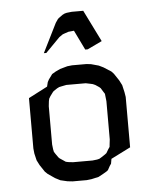

<svg xmlns="http://www.w3.org/2000/svg" viewBox="-47 -643 563 684"><g transform="rotate(-5 234.5 -301.0)"><path d="M56.2 -128.9V-309.1L124 -344.2L127.9 -359.9L132.8 -369.1L142.1 -381.8L146 -387.2L159.2 -395L175.8 -402.8L202.1 -410.2L219.2 -412.1H271L287.1 -410.2L314 -402.8L330.1 -395L356.9 -377.9L365.2 -369.1L381.8 -344.2L391.1 -326.2L397 -300.8L399.9 -283.2V-103L330.1 -67.9L327.1 -50.8L321.8 -43L314 -28.8L309.1 -24.9L295.9 -17.1L278.8 -7.8L252.9 -2L235.8 0H185.1L167 -2L142.1 -7.8L124 -17.1L99.1 -34.2L89.8 -43L73.2 -67.9L64 -85.9L58.1 -110.8ZM123 -463.9 174.8 -567.9 183.1 -580.1 187 -584 201.2 -594.2 209 -598.1 216.8 -600.1 234.9 -602.1H275.9L332 -488.8L279.8 -463.9H271L236.8 -534.2L216.8 -532.2L201.2 -526.9L195.8 -524.9L183.1 -516.1L131.8 -463.9ZM124 -137.2 126 -120.1 127.9 -110.8 132.8 -103 142.1 -89.8 146 -85.9 159.2 -77.1 167 -71.8 175.8 -69.8 192.9 -67.9H262.2L278.8 -69.8L287.1 -71.8L295.9 -77.1L309.1 -85.9L314 -89.8L321.8 -103L327.1 -110.8L328.1 -120.1L330.1 -137.2V-273.9L328.1 -292L327.1 -300.8L321.8 -309.1L314 -321.8L309.1 -326.2L295.9 -335L287.1 -338.9L278.8 -340.8L262.2 -344.2H192.9L175.8 -340.8L167 -338.9L159.2 -335L146 -326.2L142.1 -321.8L132.8 -309.1L127.9 -300.8L126 -292L124 -273.9Z"/></g></svg>

Font: Petahja
Style: Regular
Weight: 400
Designer: T. Christopher White
Version: Version 1.1